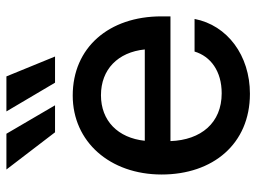

<svg xmlns="http://www.w3.org/2000/svg" viewBox="-118 -650 781 584"><g transform="rotate(-90 272.0 -358.5)"><path d="M278.3 11.7C395 11.7 486.8 -57.1 505.9 -156.7H406.7C392.1 -107.9 347.2 -74.2 279.8 -74.2C189.5 -74.2 137.7 -137.2 134.3 -230H513.7V-257.8C513.7 -417 418.9 -527.3 272.9 -527.3C132.3 -527.3 32.7 -414.1 32.7 -256.8C32.7 -101.1 125.5 11.7 278.3 11.7ZM413.1 -308.1H135.3C144 -390.1 196.3 -441.4 273.9 -441.4C352.1 -441.4 404.8 -390.1 413.1 -308.1ZM47.9 -729 161.1 -581.1H243.2L156.7 -729ZM224.6 -729 312 -581.1H391.6L331.1 -729Z"/></g></svg>

Font: Inteeer Medium
Style: Regular
Weight: 500
Designer: Rasmus Andersson
Foundry: rsms
Version: Version 4.001;Glyphs 3.4 (3402)